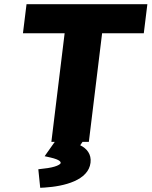

<svg xmlns="http://www.w3.org/2000/svg" viewBox="-20 -674 720 912"><path d="M465 -516H663L680 -654H106L89 -516H287L224 0H240L192 68L219 74C267 85 269 96 268 101C267 106 248 121 186 127L162 130L171 218L191 217C287 211 400 182 410 99C415 58 392 31 361 16L372 0H402Z"/></svg>

Font: Falling Sky
Style: ExBdObl
Weight: 400
Designer: Paul D. Hunt
Foundry: Adobe Systems Incorporated
Version: Version 1.02